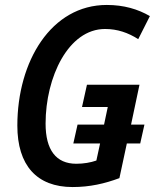

<svg xmlns="http://www.w3.org/2000/svg" viewBox="-20 -745 625 775"><path d="M273 10C343 10 403 -4 462 -26L492 -166H546L563 -242H509L543 -403H331L311 -313H415L400 -242H293L276 -166H384L369 -97C346 -89 318 -84 288 -84C206 -84 164 -140 164 -246C164 -434 256 -628 404 -628C454 -628 497 -613 538 -587L585 -680C537 -708 480 -725 411 -725C187 -725 50 -498 50 -238C50 -78 128 10 273 10Z"/></svg>

Font: Noto Sans Display SemiCondensed Medium
Style: Italic
Weight: 500
Width: 4
Italic angle: -12°
Designer: Monotype Design Team
Foundry: Monotype Imaging Inc.
Version: Version 1.900